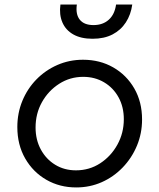

<svg xmlns="http://www.w3.org/2000/svg" viewBox="-20 -810 698 842"><path d="M56 -253Q56 -314 78 -367.5Q100 -421 139.5 -461.5Q179 -502 231.5 -525Q284 -548 344 -548Q418 -548 476.5 -514.5Q535 -481 569 -422Q603 -363 603 -286Q603 -225 580.5 -171Q558 -117 518 -75.5Q478 -34 426 -11Q374 12 314 12Q242 12 183.5 -21.5Q125 -55 90.5 -115Q56 -175 56 -253ZM523 -287Q523 -341 500 -383Q477 -425 436.5 -449Q396 -473 345 -473Q287 -473 239.5 -442.5Q192 -412 164 -362Q136 -312 136 -251Q136 -197 159 -154.5Q182 -112 222 -87.5Q262 -63 313 -63Q372 -63 419.5 -94Q467 -125 495 -176Q523 -227 523 -287ZM245 -790H317Q311 -747 330 -723.5Q349 -700 390 -700Q431 -700 457 -723.5Q483 -747 489 -790H560Q554 -746 532 -712Q510 -678 473.5 -659Q437 -640 386 -640Q335 -640 301.5 -659Q268 -678 253.5 -712Q239 -746 245 -790Z"/></svg>

Font: Kosmopol Plus Jakarta Sans Italic It
Style: Regular
Weight: 400
Italic angle: -8.04999°
Designer: Gumpita Rahayu
Foundry: Tokotype
Version: Version 2.006